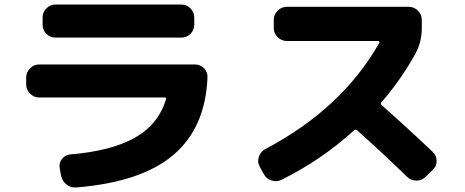

<svg xmlns="http://www.w3.org/2000/svg" viewBox="-20 -772 2040 843"><path d="M152 -344Q129 -344 112 -361Q95 -378 95 -401V-432Q95 -455 112 -472Q129 -489 152 -489H835Q859 -489 875.5 -472.5Q892 -456 891 -432Q882 -211 741 -91.5Q600 28 315 51Q291 53 272 38Q253 23 248 -1L242 -34Q238 -56 252 -74Q266 -92 289 -94Q469 -109 572.5 -167.5Q676 -226 709 -337Q711 -344 703 -344ZM223 -752H777Q800 -752 816.5 -735Q833 -718 833 -695V-663Q833 -640 816.5 -623.5Q800 -607 777 -607H223Q200 -607 183.5 -623.5Q167 -640 167 -663V-695Q167 -718 183.5 -735Q200 -752 223 -752Z M1138 -8 1120 -41Q1109 -61 1116.5 -83.5Q1124 -106 1144 -117Q1482 -295 1646 -585Q1647 -587 1645.5 -589.5Q1644 -592 1641 -592H1239Q1216 -592 1199 -609Q1182 -626 1182 -649V-685Q1182 -708 1199 -725Q1216 -742 1239 -742H1775Q1798 -742 1815 -725Q1832 -708 1832 -685V-649Q1832 -591 1807 -542Q1744 -426 1655 -323Q1649 -317 1655 -311Q1765 -214 1880 -105Q1897 -89 1897 -65.5Q1897 -42 1880 -26L1849 4Q1832 21 1808.5 21Q1785 21 1768 5Q1662 -98 1548 -200Q1541 -205 1535 -200Q1392 -70 1217 17Q1195 28 1172 20.5Q1149 13 1138 -8Z"/></svg>

Font: Rounded Mplus 1c ExtraBold
Style: Regular
Weight: 800
Version: Version 1.059.20150529